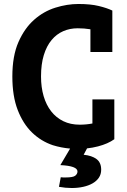

<svg xmlns="http://www.w3.org/2000/svg" viewBox="-20 -734 640 964"><path d="M444 -235H554V-35Q522 -12 472 1Q445 8 417 11L400 43Q441 47 464.5 64.5Q488 82 488 118Q488 141 476.5 158Q465 175 445 186.5Q425 198 398 204Q371 210 340 210Q309 210 276 204L285 156Q292 157 298 157H309Q347 157 358 148Q369 139 369 127Q369 99 283 95L332 12Q287 8 245 -5Q186 -25 141 -68.5Q96 -112 69 -181.5Q42 -251 42 -350Q42 -453 72.5 -522.5Q103 -592 151 -634.5Q199 -677 258 -695.5Q317 -714 374 -714Q434 -714 475.5 -704Q517 -694 544 -681V-473H434V-587Q403 -592 370 -592Q331 -592 297.5 -577.5Q264 -563 239 -533Q214 -503 200 -457.5Q186 -412 186 -350Q186 -296 199 -251.5Q212 -207 237 -175Q262 -143 298 -125.5Q334 -108 380 -108Q413 -108 444 -114Z"/></svg>

Font: PT Mono
Style: Bold
Weight: 700
Monospace: yes
Designer: A.Korolkova, I.Chaeva
Foundry: ParaType Ltd
Version: Version 1.000 OFL